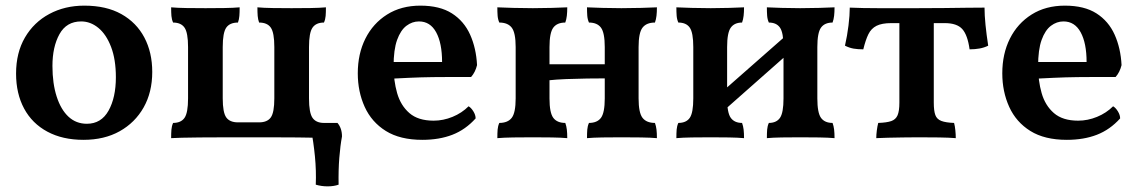

<svg xmlns="http://www.w3.org/2000/svg" viewBox="-20 -487 4035 681"><path d="M276 9Q202 9 148 -20Q94 -49 65.5 -102Q37 -155 37 -226Q37 -300 68.5 -354Q100 -408 155 -437.5Q210 -467 279 -467Q357 -467 410.5 -437Q464 -407 492 -354Q520 -301 520 -232Q520 -160 489.5 -106Q459 -52 404.5 -21.5Q350 9 276 9ZM288 -48Q339 -48 365 -94.5Q391 -141 391 -213Q391 -276 374 -320.5Q357 -365 329 -388Q301 -411 268 -411Q216 -411 191 -366Q166 -321 166 -253Q166 -191 181 -144.5Q196 -98 223 -73Q250 -48 288 -48Z M1136 -461Q1136 -443 1135 -430.5Q1134 -418 1129 -407Q1101 -407 1088.5 -389Q1076 -371 1076 -320V-138Q1076 -87 1088.5 -69Q1101 -51 1129 -51Q1134 -40 1135 -27Q1136 -14 1136 3Q1121 2 1098 1.5Q1075 1 1035 0.5Q995 0 931 0H796Q729 0 688.5 0.5Q648 1 624.5 1.5Q601 2 587 3Q587 -14 588 -27Q589 -40 594 -51Q622 -51 634.5 -69Q647 -87 647 -138V-320Q647 -371 634.5 -389Q622 -407 594 -407Q589 -418 588 -430.5Q587 -443 587 -461Q609 -459 641.5 -458.5Q674 -458 709 -458Q743 -458 775.5 -458.5Q808 -459 830 -461Q830 -443 829 -430.5Q828 -418 824 -407Q795 -407 782.5 -389Q770 -371 770 -320V-138Q770 -88 782.5 -70.5Q795 -53 824 -53H899Q928 -53 940.5 -70.5Q953 -88 953 -138V-320Q953 -371 940.5 -389Q928 -407 899 -407Q895 -418 894 -430.5Q893 -443 893 -461Q915 -459 947.5 -458.5Q980 -458 1014 -458Q1049 -458 1081.5 -458.5Q1114 -459 1136 -461ZM1100 168Q1102 119 1097 67.5Q1092 16 1083 -29V-51H1177Q1193 -32 1193 -3Q1187 29 1183.5 72.5Q1180 116 1181 168Q1164 174 1142 174Q1120 174 1100 168Z M1478 9Q1399 9 1348.5 -22.5Q1298 -54 1273.5 -108Q1249 -162 1249 -227Q1249 -296 1276 -350Q1303 -404 1353 -435.5Q1403 -467 1471 -467Q1540 -467 1583 -439.5Q1626 -412 1647.5 -364Q1669 -316 1672 -256Q1666 -231 1651 -214Q1629 -214 1593.5 -214Q1558 -214 1516 -213.5Q1474 -213 1430.5 -211Q1387 -209 1348 -207V-267H1548Q1548 -334 1527 -372.5Q1506 -411 1466 -411Q1442 -411 1421.5 -395.5Q1401 -380 1388.5 -345.5Q1376 -311 1376 -252Q1376 -201 1388.5 -157Q1401 -113 1432 -86Q1463 -59 1518 -59Q1552 -59 1585 -72.5Q1618 -86 1642 -110Q1651 -105 1659 -92Q1667 -79 1667 -67Q1631 -27 1584.5 -9Q1538 9 1478 9Z M2062 3Q2062 -15 2063 -27.5Q2064 -40 2069 -51Q2098 -51 2111.5 -69Q2125 -87 2125 -138V-320Q2125 -371 2111.5 -389Q2098 -407 2069 -407Q2064 -418 2063 -431Q2062 -444 2062 -461Q2084 -460 2116.5 -459Q2149 -458 2184 -458Q2220 -458 2254 -459Q2288 -460 2310 -461Q2310 -444 2308.5 -431Q2307 -418 2303 -407Q2273 -407 2259 -389Q2245 -371 2245 -320V-138Q2245 -87 2259 -69Q2273 -51 2303 -51Q2307 -40 2308.5 -27.5Q2310 -15 2310 3Q2288 1 2254 0.5Q2220 0 2184 0Q2149 0 2116.5 0.5Q2084 1 2062 3ZM1744 3Q1744 -15 1745 -27.5Q1746 -40 1751 -51Q1781 -51 1795 -69Q1809 -87 1809 -138V-320Q1809 -371 1795 -389Q1781 -407 1751 -407Q1746 -418 1745 -431Q1744 -444 1744 -461Q1767 -460 1800.5 -459Q1834 -458 1870 -458Q1905 -458 1937.5 -459Q1970 -460 1992 -461Q1992 -444 1990.5 -431Q1989 -418 1985 -407Q1956 -407 1942.5 -389Q1929 -371 1929 -320V-138Q1929 -87 1942.5 -69Q1956 -51 1985 -51Q1989 -40 1990.5 -27.5Q1992 -15 1992 3Q1970 1 1937.5 0.5Q1905 0 1870 0Q1834 0 1800.5 0.5Q1767 1 1744 3ZM1924 -202V-259H2129V-209Q2101 -209 2063 -208.5Q2025 -208 1988 -206.5Q1951 -205 1924 -202Z M2700 3Q2700 -15 2701 -27.5Q2702 -40 2707 -51Q2734 -51 2746.5 -69Q2759 -87 2759 -138V-320Q2759 -371 2746.5 -389Q2734 -407 2707 -407Q2702 -418 2701 -431Q2700 -444 2700 -461Q2721 -460 2752.5 -459Q2784 -458 2818 -458Q2853 -458 2885.5 -459Q2918 -460 2940 -461Q2940 -444 2938.5 -431Q2937 -418 2933 -407Q2905 -407 2892 -389Q2879 -371 2879 -320V-138Q2879 -87 2892 -69Q2905 -51 2933 -51Q2937 -40 2938.5 -27.5Q2940 -15 2940 3Q2918 1 2885.5 0.5Q2853 0 2818 0Q2784 0 2752.5 0.5Q2721 1 2700 3ZM2379 3Q2379 -15 2380 -27.5Q2381 -40 2386 -51Q2414 -51 2426.5 -69Q2439 -87 2439 -138V-320Q2439 -371 2426.5 -389Q2414 -407 2386 -407Q2381 -418 2380 -431Q2379 -444 2379 -461Q2401 -460 2433.5 -459Q2466 -458 2501 -458Q2534 -458 2565.5 -459Q2597 -460 2619 -461Q2619 -444 2617.5 -431Q2616 -418 2612 -407Q2585 -407 2572 -389Q2559 -371 2559 -320V-138Q2559 -87 2572 -69Q2585 -51 2612 -51Q2616 -40 2617.5 -27.5Q2619 -15 2619 3Q2597 1 2565.5 0.5Q2534 0 2501 0Q2466 0 2433.5 0.5Q2401 1 2379 3ZM2535 -84V-156L2784 -375V-304Z M3088 3Q3088 -9 3090 -24.5Q3092 -40 3095 -51Q3125 -52 3141 -57.5Q3157 -63 3163.5 -78Q3170 -93 3170 -123V-426H3292V-123Q3292 -94 3297.5 -79Q3303 -64 3319 -58Q3335 -52 3364 -51Q3367 -40 3368.5 -25Q3370 -10 3370 3Q3346 1 3311 0.5Q3276 0 3237 0Q3211 0 3182.5 0.5Q3154 1 3129 1.5Q3104 2 3088 3ZM3042 -312Q3023 -312 3008 -314.5Q2993 -317 2977 -325Q2985 -360 2989.5 -396.5Q2994 -433 2994 -460Q3017 -459 3041.5 -458.5Q3066 -458 3094.5 -458Q3123 -458 3157.5 -458Q3192 -458 3234 -458Q3286 -458 3329 -458.5Q3372 -459 3407.5 -459.5Q3443 -460 3472 -460Q3472 -433 3475.5 -398.5Q3479 -364 3485 -325Q3471 -318 3454.5 -315Q3438 -312 3419 -312Q3412 -363 3393 -384Q3374 -405 3331 -405H3141Q3108 -405 3089 -395.5Q3070 -386 3060 -365.5Q3050 -345 3042 -312Z M3764 9Q3685 9 3634.5 -22.5Q3584 -54 3559.5 -108Q3535 -162 3535 -227Q3535 -296 3562 -350Q3589 -404 3639 -435.5Q3689 -467 3757 -467Q3826 -467 3869 -439.5Q3912 -412 3933.5 -364Q3955 -316 3958 -256Q3952 -231 3937 -214Q3915 -214 3879.5 -214Q3844 -214 3802 -213.5Q3760 -213 3716.5 -211Q3673 -209 3634 -207V-267H3834Q3834 -334 3813 -372.5Q3792 -411 3752 -411Q3728 -411 3707.5 -395.5Q3687 -380 3674.5 -345.5Q3662 -311 3662 -252Q3662 -201 3674.5 -157Q3687 -113 3718 -86Q3749 -59 3804 -59Q3838 -59 3871 -72.5Q3904 -86 3928 -110Q3937 -105 3945 -92Q3953 -79 3953 -67Q3917 -27 3870.5 -9Q3824 9 3764 9Z"/></svg>

Font: Vollkorn SemiBold
Style: Regular
Weight: 600
Designer: Friedrich Althausen
Foundry: Friedrich Althausen
Version: Version 5.000